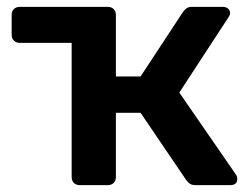

<svg xmlns="http://www.w3.org/2000/svg" viewBox="-20 -540 733 560"><path d="M668 -31Q672 -26 672 -18Q672 0 651 0H551Q540 0 534 -4Q528 -8 523 -15L390 -211H318V-24Q318 -13 311.5 -6.5Q305 0 294 0H213Q202 0 195.5 -6.5Q189 -13 189 -24V-415H38Q27 -415 20.5 -421.5Q14 -428 14 -439V-496Q14 -507 20.5 -513.5Q27 -520 38 -520H294Q305 -520 311.5 -513.5Q318 -507 318 -496V-317H390L513 -504Q517 -510 523 -515Q529 -520 540 -520H630Q639 -520 645 -515Q651 -510 651 -502Q651 -496 646 -489L503 -270Z"/></svg>

Font: Fz Rubik Med
Style: Regular
Weight: 500
Designer: Hubert and Fischer
Foundry: Hubert and Fischer
Version: Vit hóa bi FontZin.com